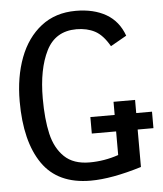

<svg xmlns="http://www.w3.org/2000/svg" viewBox="-53 -776 705 830"><g transform="rotate(-5 300.0 -361.5)"><path d="M302.5 -650.5Q211 -650.5 171.2 -571Q131.5 -491.5 131.5 -365Q131.5 -275 146.2 -211.2Q161 -147.5 200.2 -109.8Q239.5 -72 309.5 -72Q373.5 -72 435 -93V-195.5H329.5V-267H435V-324H528.5V-267H597V-195.5H528.5V-33Q398.5 7 307.5 7Q165 7 98 -90Q31 -187 31 -361Q31 -466.5 62.5 -550Q94 -633.5 156 -681.8Q218 -730 306.5 -730Q384 -730 437.8 -699Q491.5 -668 514.5 -604L445 -564.5Q416.5 -614.5 382.2 -632.5Q348 -650.5 302.5 -650.5Z"/></g></svg>

Font: JuliaMono Medium
Style: Regular
Weight: 500
Monospace: yes
Designer: cormullion
Foundry: corm
Version: Version 0.054; ttfautohint (v1.8.4)